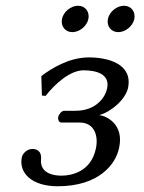

<svg xmlns="http://www.w3.org/2000/svg" viewBox="-20 -639 501 669"><path d="M271 -394C310 -394 365 -384 353 -330C348 -304 318 -253 243 -253H203C196 -253 185 -242 183 -232C181 -223 185 -212 194 -212H258C308 -212 324 -167 314 -121C297 -40 228 -27 195 -27C144 -27 120 -49 123 -83C126 -116 104 -120 93 -120C75 -120 59 -105 56 -91C45 -37 90 10 181 10C326 10 384 -68 395 -124C413 -206 351 -235 326 -238C369 -250 417 -293 426 -332C444 -418 353 -439 290 -439C218 -439 157 -398 128 -377L124 -373L126 -306L139 -305C174 -350 226 -394 271 -394ZM356 -573C351 -548 367 -527 392 -527C417 -527 443 -548 448 -573C453 -598 437 -619 412 -619C387 -619 361 -598 356 -573ZM196 -573C191 -548 207 -527 232 -527C257 -527 283 -548 288 -573C293 -598 277 -619 252 -619C227 -619 201 -598 196 -573Z"/></svg>

Font: Libertinus Sans
Style: Italic
Weight: 400
Italic angle: -12°
Designer: Philipp H. Poll, Khaled Hosny
Foundry: Caleb Maclennan
Version: Version 7.050;RELEASE